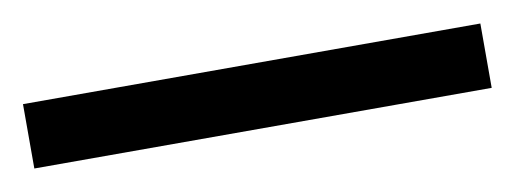

<svg xmlns="http://www.w3.org/2000/svg" viewBox="-29 -888 513 191"><g transform="rotate(-10 227.0 -792.5)"><path d="M458 -760V-825H-4V-760Z"/></g></svg>

Font: Noto Sans Sinhala Condensed
Style: Regular
Weight: 400
Width: 3
Designer: Jelle Bosma - Monotype Design Team
Foundry: Monotype Imaging Inc.
Version: Version 2.006